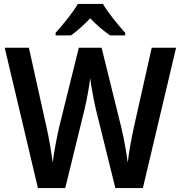

<svg xmlns="http://www.w3.org/2000/svg" viewBox="-20 -957 920 977"><path d="M504 -937H376C352 -894 298 -829 263 -790V-777H341C371 -798 406 -829 439 -864C472 -829 508 -799 540 -777H617V-790C581 -830 529 -893 504 -937ZM876 -714H752L662 -313C650 -259 636 -183 630 -130C623 -184 609 -261 597 -309L497 -714H381L281 -310C270 -263 255 -185 248 -130C242 -180 229 -257 216 -313L127 -714H4L173 0H312L410 -400C421 -445 435 -523 439 -559C444 -516 459 -439 468 -400L567 0H707Z"/></svg>

Font: Noto Sans Myanmar SemiCondensed SemiBold
Style: Regular
Weight: 600
Width: 4
Designer: Monotype Design Team
Foundry: Monotype Imaging Inc.
Version: Version 2.107